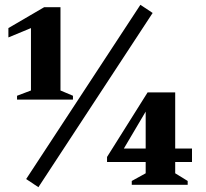

<svg xmlns="http://www.w3.org/2000/svg" viewBox="-20 -770 860 800"><path d="M51 -355V-371L109 -393V-653L15 -614V-653L164 -740H232V-393L284 -371V-355ZM89 -24 565 -750 616 -716 140 10ZM529 0V-16L587 -48V-95H426V-116L595 -385H710V-151H780V-95H710V-48L762 -16V0ZM496 -151H587V-305Z"/></svg>

Font: Spectral ExtraBold
Style: Regular
Weight: 800
Designer: Jean-Baptiste Levee
Foundry: Production Type
Version: Version 2.001